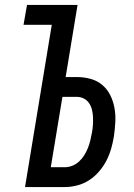

<svg xmlns="http://www.w3.org/2000/svg" viewBox="-20 -755 540 775"><path d="M81 0 189 -655H75L89 -735H293L245 -444H290Q319 -444 346 -436.5Q373 -429 393 -412Q413 -395 425 -371Q437 -347 442 -319.5Q447 -292 445.5 -263.5Q444 -235 440 -206Q436 -181 429 -156Q422 -131 410 -107.5Q398 -84 380 -63Q362 -42 339.5 -27.5Q317 -13 291.5 -6.5Q266 0 241 0ZM241 -80Q257 -80 272 -86Q287 -92 299.5 -103.5Q312 -115 320.5 -129Q329 -143 335 -158Q341 -173 344.5 -188Q348 -203 351 -219Q354 -234 355 -250Q356 -266 355.5 -281Q355 -296 351.5 -311Q348 -326 340 -338Q332 -350 319 -357Q306 -364 290 -364H232L185 -80Z"/></svg>

Font: Iosevka Curly Medium Oblique
Style: Regular
Weight: 500
Italic angle: -9°
Monospace: yes
Designer: Belleve Invis
Foundry: Belleve Invis
Version: Version 11.1.0; ttfautohint (v1.8.3)